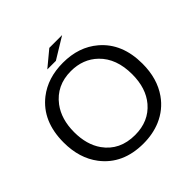

<svg xmlns="http://www.w3.org/2000/svg" viewBox="-228 -1077 1315 1315"><g transform="rotate(-45 430.0 -419.0)"><path d="M437 -878.9H561L405.8 -784.2H322.8ZM431.2 -741.2Q584.5 -741.2 686 -654.8Q812 -547.9 812 -351.1Q812 -207 742.2 -107.9Q687 -29.3 596.7 9.3Q521.5 41 430.2 41Q231 41 125.5 -97.2Q47.9 -199.2 47.9 -351.1Q47.9 -556.6 183.6 -663.1Q283.7 -741.2 431.2 -741.2ZM428.7 -662.1Q289.6 -662.1 210.4 -557.6Q148.9 -475.6 148.9 -350.1Q148.9 -229.5 205.1 -149.9Q282.7 -41 430.7 -41Q563.5 -41 641.1 -132.3Q710.9 -214.8 710.9 -349.6Q710.9 -502.4 623.5 -587.4Q546.4 -662.1 428.7 -662.1Z"/></g></svg>

Font: FORM UDPGothic
Style: Regular
Weight: 400
Foundry: Pronama LLC
Version: Version 1.05101